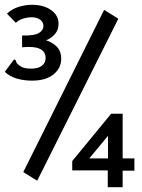

<svg xmlns="http://www.w3.org/2000/svg" viewBox="-20 -710 590 800"><path d="M113 -374Q78 -374 48.5 -383Q19 -392 0 -411L33 -455L39 -463L46 -458Q47 -450 52 -444.5Q57 -439 70 -431Q85 -424 110 -424Q139 -424 154.5 -436Q170 -448 170 -468Q170 -523 72 -513V-562Q125 -561 143 -573Q161 -585 161 -601Q161 -618 147.5 -628Q134 -638 112 -638Q94 -638 76.5 -632.5Q59 -627 46 -615L9 -653Q30 -673 58 -681.5Q86 -690 113 -690Q162 -690 193 -668Q224 -646 224 -611Q224 -585 208.5 -567.5Q193 -550 172 -542Q196 -535 215.5 -516.5Q235 -498 235 -465Q235 -426 203 -400Q171 -374 113 -374ZM135 43 77 7 414 -669 473 -632ZM429 0H281V-39L443 -236H491V-50H540V1H491V70H429ZM430 -50V-144L352 -50Z"/></svg>

Font: Inconsolata SemiExpanded SemiBold
Style: Regular
Weight: 600
Width: 6
Monospace: yes
Designer: Raph Levien, Cyreal, Brenton Simpson
Foundry: Raph Levien, Cyreal, Google
Version: Version 3.001; ttfautohint (v1.8.2.53-6de2)